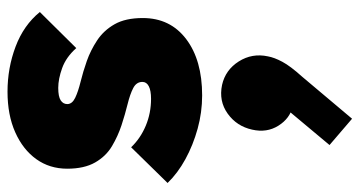

<svg xmlns="http://www.w3.org/2000/svg" viewBox="-243 -301 957 511"><g transform="rotate(-90 235.5 -45.5)"><path d="M237 14Q192 14 148.5 2Q105 -10 67.5 -30.5Q30 -51 4 -78L99 -175Q123 -150 156.5 -136Q190 -122 228 -122Q250 -122 261.5 -128Q273 -134 273 -145Q273 -161 256.5 -169.5Q240 -178 213.5 -184.5Q187 -191 158 -200.5Q129 -210 102 -226Q75 -242 58.5 -271Q42 -300 42 -345Q42 -392 67.5 -427.5Q93 -463 139 -483.5Q185 -504 247 -504Q310 -504 367 -482.5Q424 -461 459 -418L363 -321Q339 -348 310 -358.5Q281 -369 257 -369Q234 -369 224 -362.5Q214 -356 214 -345Q214 -332 230.5 -324Q247 -316 273.5 -309.5Q300 -303 328.5 -293Q357 -283 383.5 -265.5Q410 -248 426.5 -219Q443 -190 443 -144Q443 -71 387 -28.5Q331 14 237 14ZM175 413 105 353 207 231 259 227Q247 241 234 249.5Q221 258 208 255Q176 248 156.5 217Q137 186 146 147Q155 106 188.5 82Q222 58 265 67Q305 76 327.5 111.5Q350 147 341 189Q338 206 326.5 227.5Q315 249 287 280Z"/></g></svg>

Font: Outfit Thin ExtraBold
Style: Regular
Weight: 800
Version: Version 1.100;gftools[0.9.27]